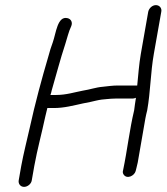

<svg xmlns="http://www.w3.org/2000/svg" viewBox="-20 -720 651 750"><path d="M516 -386H440C420 -386 400 -383 381 -381C355 -379 331 -370 304 -366C272 -360 239 -349 199 -349H177C179 -355 181 -361 182 -367C200 -428 215 -488 235 -548C242 -569 248 -597 258 -617C265 -633 257 -646 244 -649C204 -659 199 -590 186 -554L177 -528C175 -520 172 -511 169 -500C143 -412 117 -316 96 -220C85 -171 72 -121 63 -72L53 -15C51 -2 60 10 74 10C88 10 102 -2 104 -15L114 -72C126 -138 143 -199 157 -265L165 -298H190C231 -298 267 -308 304 -316L334 -322C348 -325 362 -329 377 -331L398 -333C409 -334 420 -335 431 -335H499C503 -335 508 -337 511 -338C508 -322 506 -302 504 -289C486 -214 477 -132 461 -56C459 -49 459 -44 463 -38C476 -19 505 -33 510 -52L513 -64C515 -73 517 -80 518 -85L548 -258C550 -268 552 -278 555 -289C568 -362 568 -437 581 -510L610 -674C613 -688 603 -700 589 -700C575 -700 562 -688 559 -674L530 -509C523 -469 520 -425 516 -386ZM304 -366ZM177 -529V-528ZM334 -322ZM509 -328ZM555 -289Z"/></svg>

Font: Blanket
Style: LightObl
Weight: 300
Foundry: Cannot Into Space Fonts
Version: Version 0.9